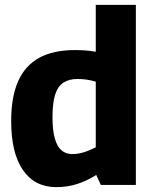

<svg xmlns="http://www.w3.org/2000/svg" viewBox="-20 -760 625 790"><path d="M395 1 376 -40Q336 -15 296 -2.5Q256 10 212 10Q123 10 74.5 -60Q26 -130 26 -262Q26 -361 54.5 -425.5Q83 -490 141 -522Q199 -554 288 -554Q308 -554 330.5 -552.5Q353 -551 374 -547V-740H539V1ZM374 -154V-424Q354 -430 335.5 -432.5Q317 -435 299 -435Q264 -435 241 -420Q218 -405 207 -371Q196 -337 196 -278Q196 -224 205.5 -190.5Q215 -157 233 -141.5Q251 -126 277 -126Q292 -126 307.5 -129Q323 -132 339.5 -138.5Q356 -145 374 -154Z"/></svg>

Font: Georama ExtraCondensed Thin
Style: Bold
Weight: 700
Version: Version 1.001